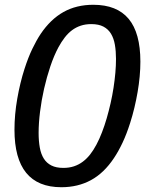

<svg xmlns="http://www.w3.org/2000/svg" viewBox="-20 -762 642 796"><path d="M234.4 14.2Q40 14.2 40 -224.1Q40 -286.6 51.5 -352.5Q63 -418.5 81.5 -476.1Q96.7 -523.4 113.8 -559.1Q130.9 -594.7 148.4 -621.1Q189.5 -682.1 243.2 -712.2Q296.9 -742.2 366.7 -742.2Q464.8 -742.2 513.4 -683.8Q562 -625.5 562 -506.3Q562 -477.1 559.1 -445.1Q556.2 -413.1 550.5 -380.4Q544.9 -347.7 537.1 -315.2Q529.3 -282.7 519.5 -252Q504.9 -206.1 487.8 -169.9Q470.7 -133.8 452.6 -106.9Q411.1 -44.4 356.9 -15.1Q302.7 14.2 234.4 14.2ZM242.7 -65.9Q266.6 -65.9 286.6 -72.5Q306.6 -79.1 323.2 -91.6Q339.8 -104 353.8 -121.8Q367.7 -139.6 379.9 -162.6Q392.1 -185.5 402.8 -213.4Q413.6 -241.2 422.4 -271.7Q431.2 -302.2 438.5 -334.2Q445.8 -366.2 450.7 -398.2Q455.6 -430.2 458.3 -460.4Q460.9 -490.7 460.9 -517.6Q460.9 -549.8 456.3 -576.4Q451.7 -603 440.2 -622.1Q428.7 -641.1 408.9 -651.6Q389.2 -662.1 358.4 -662.1Q334.5 -662.1 314.7 -655.5Q294.9 -648.9 278.6 -636.7Q262.2 -624.5 248.3 -606.4Q234.4 -588.4 222.2 -565.9Q203.6 -531.2 188.7 -486.8Q173.8 -442.4 162.8 -394.3Q151.9 -346.2 146 -298.6Q140.1 -251 140.1 -210.9Q140.1 -177.2 145 -150.1Q149.9 -123 161.6 -104.5Q173.3 -85.9 193.1 -75.9Q212.9 -65.9 242.7 -65.9Z"/></svg>

Font: Hack
Style: Italic
Weight: 400
Italic angle: -11°
Monospace: yes
Designer: Christopher Simpkins
Foundry: Christopher Simpkins
Version: Version 2.019; ttfautohint (v1.4.1) -l 4 -r 80 -G 350 -x 0 -